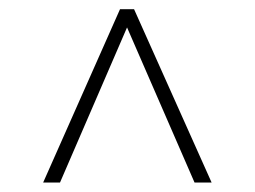

<svg xmlns="http://www.w3.org/2000/svg" viewBox="-20 -696 552 416"><path d="M250.5 -647.5H260L110 -300.5H73.5L240 -676H270.5L438.5 -300.5H401.5Z"/></svg>

Font: Newsreader 16pt 16pt Light
Style: Regular
Weight: 300
Version: Version 1.003